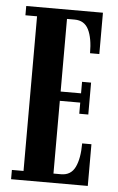

<svg xmlns="http://www.w3.org/2000/svg" viewBox="-51 -737 475 773"><g transform="rotate(5 186.0 -350.0)"><path d="M23.5 0V-37.5H70.5V-662.5H23.5V-700H333.5V-533H296Q296 -594 279 -628.2Q262 -662.5 222.5 -662.5H191.5V-369H274V-415.5H310.5V-286.5H274V-331.5H191.5V-37.5H222.5Q262 -37.5 279 -72.5Q296 -107.5 296 -168.5H333.5V0Z"/></g></svg>

Font: Imbue 10pt
Style: Bold
Weight: 700
Designer: Tyler Finck
Foundry: Etcetera Type Company
Version: Version 1.102; ttfautohint (v1.8.3)